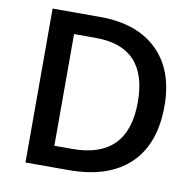

<svg xmlns="http://www.w3.org/2000/svg" viewBox="-80 -795 893 877"><g transform="rotate(10 367.0 -357.0)"><path d="M674.8 -363.8Q674.8 -187 576.7 -93.5Q478.5 0 293.9 0H94.2V-713.9H314.9Q485.4 -713.9 580.1 -622.1Q674.8 -530.3 674.8 -363.8ZM551.8 -359.9Q551.8 -616.2 312 -616.2H210.9V-98.1H293.9Q551.8 -98.1 551.8 -359.9Z"/></g></svg>

Font: f2_56222          
Style: Regular
Weight: 600
Foundry: Ascender Corporation
Version: Version 1.10